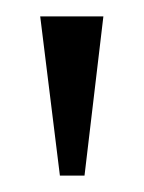

<svg xmlns="http://www.w3.org/2000/svg" viewBox="-20 -719 175 234"><path d="M29 -699H106L83 -505H53Z"/></svg>

Font: Moniqa Paragraph
Style: Bold
Weight: 700
Designer: Rajesh Rajput
Foundry: Rajesh Rajput
Version: Version 1.000